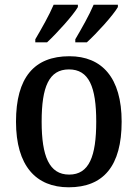

<svg xmlns="http://www.w3.org/2000/svg" viewBox="-20 -786 586 816"><path d="M300 -619V-606H349C391 -644 461 -721 481 -756V-766H378C359 -721 327 -665 300 -619ZM130 -619V-606H180C221 -644 291 -721 311 -756V-766H208C189 -721 157 -665 130 -619ZM272 10C420 10 497 -81 497 -269C497 -456 413 -547 275 -547C125 -547 48 -456 48 -269C48 -81 133 10 272 10ZM274 -44C189 -44 157 -122 157 -269C157 -417 188 -491 273 -491C358 -491 389 -417 389 -269C389 -122 359 -44 274 -44Z"/></svg>

Font: Noto Serif Tamil SemiCondensed Medium
Style: Regular
Weight: 500
Width: 4
Designer: Indian Type Foundry, Tom Grace, and the Monotype Design Team
Foundry: Monotype Imaging Inc.
Version: Version 2.004